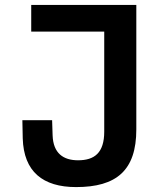

<svg xmlns="http://www.w3.org/2000/svg" viewBox="-20 -750 660 781"><path d="M71 -261 72.5 -187C76.5 -52 154 11 289.5 11C453.5 11 534.5 -56.5 534.5 -223.5V-730H107V-621.5H404V-214.5C404 -128 364 -98 297.5 -98C238 -98 196.5 -126 194 -199.5L192 -261Z"/></svg>

Font: Monaspace Neon SemiBold
Style: Regular
Weight: 600
Designer: Riley Cran & the Lettermatic Team
Foundry: Lettermatic
Version: Version 1.200 (Monaspace Neon)